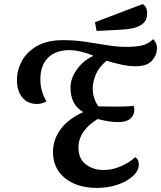

<svg xmlns="http://www.w3.org/2000/svg" viewBox="-20 -900 790 942"><path d="M161 -390Q115 -390 89 -422.5Q63 -455 63 -507Q63 -555 87 -600Q111 -645 161 -674Q211 -703 290 -703Q346 -703 399.5 -695Q453 -687 503.5 -678.5Q554 -670 602 -670Q641 -670 672.5 -676Q704 -682 732 -708Q741 -699 746 -686Q751 -673 750 -659Q749 -628 725 -601.5Q701 -575 645 -575Q615 -575 580 -582Q545 -589 503 -602Q465 -570 450.5 -535.5Q436 -501 435 -471Q434 -418 463 -378Q475 -378 502.5 -377.5Q530 -377 549 -377Q563 -377 588.5 -377.5Q614 -378 635 -381Q639 -373 639 -361Q639 -334 619 -317.5Q599 -301 561 -301Q537 -301 514 -304.5Q491 -308 459 -316Q365 -258 365 -176Q365 -121 401 -93.5Q437 -66 489 -66Q531 -66 572.5 -84Q614 -102 644 -129Q661 -118 661 -94Q661 -63 632.5 -36.5Q604 -10 557 6Q510 22 456 22Q359 22 299.5 -25.5Q240 -73 240 -154Q240 -215 277 -265.5Q314 -316 388 -350Q324 -388 326 -474Q327 -518 358.5 -561Q390 -604 436 -625L434 -629Q404 -640 375.5 -647Q347 -654 320 -654Q253 -654 215.5 -616.5Q178 -579 178 -510Q178 -452 208 -403Q187 -390 161 -390ZM454 -748 446 -791 680 -880Q702 -866 702 -835Q702 -801 681 -784Q660 -767 629.5 -761Q599 -755 569 -754Z"/></svg>

Font: Sansita Swashed
Style: Regular
Weight: 400
Designer: Pablo Cosgaya
Foundry: Omnibus-Type
Version: Version 1.003; ttfautohint (v1.8.3)